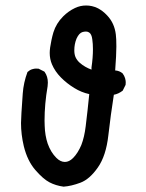

<svg xmlns="http://www.w3.org/2000/svg" viewBox="-20 -680 540 709"><path d="M407.7 -552.7Q409.7 -538.1 409.7 -508.1Q409.7 -478 405.3 -419.9Q420.9 -418.9 432.6 -409.2Q439.5 -399.9 441.9 -391.1Q444.3 -382.3 444.3 -376.7Q444.3 -371.1 443.8 -366.7L433.1 -345.2Q417 -333 400.4 -330.1Q388.7 -255.9 380.1 -180.2Q371.6 -104.5 341.3 -61.5Q311 -18.1 277.1 -5.4Q243.2 7.3 214.8 9.3Q186 5.4 162.6 -6.8Q139.2 -19 110.1 -52.7Q81.1 -86.4 67.9 -140.1Q57.6 -183.6 57.6 -225.6Q57.6 -246.6 64 -334.5Q66.9 -375 81.5 -414.1Q90.3 -421.9 98.6 -424.3Q106.9 -426.8 112.5 -426.8Q118.2 -426.8 122.6 -426.3L144 -415.5L145 -414.1Q156.7 -397.5 156.7 -375Q156.7 -368.7 155.8 -361.3Q144.5 -295.9 144.5 -234.4Q144.5 -225.1 145 -215.8Q146 -179.7 156.2 -149.4Q167.5 -117.7 188 -97.2Q203.1 -82 219.7 -82Q235.4 -82 250 -96.7Q258.8 -105.5 266.6 -117.9Q274.4 -130.4 280.3 -144.5Q291.5 -173.3 296.4 -213.4Q303.7 -272.5 309.6 -332.5Q280.3 -338.9 254.4 -355Q227.1 -371.6 205.1 -393.8Q183.1 -416 171.9 -442.4Q163.6 -461.9 163.6 -484.4Q163.6 -502 169.9 -531.2Q172.9 -545.9 177.2 -560.5Q187.5 -593.8 213.4 -619.6Q232.4 -638.7 256.8 -650.4Q276.4 -659.7 297.9 -659.7Q341.8 -659.7 376 -622.6Q402.8 -594.2 407.7 -552.7ZM317.9 -422.9V-431.2Q323.2 -466.8 323.2 -498.5Q323.2 -518.1 320.8 -534.7Q318.4 -554.2 309.1 -560.1Q303.7 -563.5 297.6 -563.5Q291.5 -563.5 285.2 -561.8Q278.8 -560.1 273.2 -554.2Q267.6 -548.3 262.7 -537.6Q254.4 -517.6 254.4 -494.1Q254.4 -479.5 258.8 -469.2Q264.2 -457 275.4 -447.3Q293.9 -431.6 317.9 -422.9Z"/></svg>

Font: Bakudai
Style: Medium
Weight: 500
Version: Version 1.48